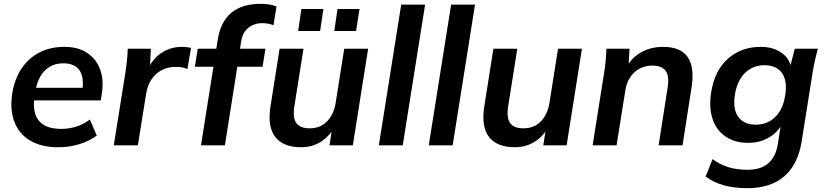

<svg xmlns="http://www.w3.org/2000/svg" viewBox="-20 -760 4316 1004"><path d="M285 10Q196 10 137.5 -25Q79 -60 55 -123.5Q31 -187 44 -271Q56 -347 92.5 -401.5Q129 -456 186 -485.5Q243 -515 316 -515Q389 -515 436.5 -483Q484 -451 504 -395.5Q524 -340 512 -267L507 -235H140L150 -301H429L410 -285Q421 -356 395.5 -392.5Q370 -429 311 -429Q269 -429 238.5 -410Q208 -391 189.5 -357.5Q171 -324 165 -282L160 -249Q149 -171 183.5 -128.5Q218 -86 301 -86Q340 -86 377.5 -97.5Q415 -109 450 -135L486 -51Q445 -21 393 -5.5Q341 10 285 10Z M575 0 635 -376Q640 -408 643.5 -441Q647 -474 648 -505H769L762 -367H740Q758 -417 786.5 -450Q815 -483 852 -499Q889 -515 930 -515Q944 -515 956 -513.5Q968 -512 979 -510L960 -399Q944 -406 930.5 -408Q917 -410 897 -410Q857 -410 825 -393Q793 -376 772 -344.5Q751 -313 744 -269L701 0Z M1031 0 1096 -411H999L1014 -505H1146L1106 -473L1119 -555Q1134 -647 1190 -693.5Q1246 -740 1344 -740Q1366 -740 1388 -736.5Q1410 -733 1426 -726L1410 -628Q1398 -633 1383 -636Q1368 -639 1351 -639Q1325 -639 1302 -629Q1279 -619 1263 -598.5Q1247 -578 1241 -544L1232 -483L1217 -505H1368L1353 -411H1221L1156 0Z M1554 10Q1462 10 1420 -43Q1378 -96 1394 -201L1442 -505H1567L1519 -203Q1510 -143 1530 -116Q1550 -89 1599 -89Q1655 -89 1690 -125Q1725 -161 1735 -221L1780 -505H1905L1825 0H1703L1719 -103H1734Q1705 -49 1659 -19.5Q1613 10 1554 10ZM1728 -598 1745 -713H1860L1842 -598ZM1539 -598 1556 -713H1671L1654 -598Z M1961 0 2078 -736H2203L2086 0Z M2222 0 2339 -736H2464L2347 0Z M2672 10Q2580 10 2538 -43Q2496 -96 2512 -201L2560 -505H2685L2637 -203Q2628 -143 2648 -116Q2668 -89 2717 -89Q2773 -89 2808 -125Q2843 -161 2853 -221L2898 -505H3023L2943 0H2821L2837 -103H2852Q2823 -49 2777 -19.5Q2731 10 2672 10Z M3079 0 3139 -379Q3144 -410 3147 -442Q3150 -474 3151 -505H3272L3266 -405L3253 -404Q3283 -459 3333.5 -487Q3384 -515 3447 -515Q3539 -515 3576 -461.5Q3613 -408 3596 -301L3549 0H3424L3471 -301Q3481 -363 3460.5 -390Q3440 -417 3393 -417Q3335 -417 3297 -381.5Q3259 -346 3250 -287L3204 0Z M3888 224Q3819 224 3765 209Q3711 194 3670 163L3706 72Q3732 91 3760.5 103.5Q3789 116 3821 122Q3853 128 3887 128Q3959 128 3998 93.5Q4037 59 4047 -5L4066 -126H4077Q4055 -75 4006 -44Q3957 -13 3892 -13Q3824 -13 3775.5 -45Q3727 -77 3706.5 -137Q3686 -197 3699 -279Q3718 -394 3788 -454.5Q3858 -515 3958 -515Q4022 -515 4066 -484.5Q4110 -454 4118 -402L4111 -408L4136 -505H4257Q4248 -474 4241 -442Q4234 -410 4229 -379L4172 -20Q4153 99 4081.5 161.5Q4010 224 3888 224ZM3932 -108Q3993 -108 4034 -148.5Q4075 -189 4086 -262Q4098 -339 4068.5 -379Q4039 -419 3978 -419Q3917 -419 3876 -379Q3835 -339 3823 -265Q3811 -189 3841 -148.5Q3871 -108 3932 -108Z"/></svg>

Font: Mulish ExtraLight
Style: Bold Italic
Weight: 700
Italic angle: -9°
Version: Version 3.603